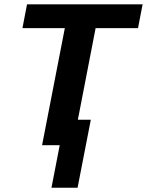

<svg xmlns="http://www.w3.org/2000/svg" viewBox="-20 -679 687 898"><path d="M427.2 -547.4 344.2 -119.1H404.8L342.8 199.2H220.7L259.3 0H176.8L283.2 -547.4H85L106.4 -658.7H647L625.5 -547.4Z"/></svg>

Font: Liberation Mono
Style: Bold Italic
Weight: 700
Italic angle: -12°
Monospace: yes
Designer: Steve Matteson
Foundry: Ascender Corporation
Version: Version 2.1.5